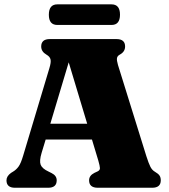

<svg xmlns="http://www.w3.org/2000/svg" viewBox="-20 -884 794 904"><path d="M247 -35Q247 0 207 0H50.5Q10.5 0 10.5 -35Q10.5 -54.5 32 -70L42.5 -76.5Q56.5 -85 67.2 -99.5Q78 -114 89 -151L212.5 -563Q221 -590.5 218 -604Q215 -617.5 199 -626.5Q174 -641 174 -665Q174 -700 214.5 -700H528.5Q569 -700 569 -665Q569 -640 543.5 -626.5Q532.5 -620.5 530.8 -610.2Q529 -600 535.5 -578L669 -149Q680 -114.5 688.2 -98.5Q696.5 -82.5 710 -75Q725.5 -66 731.2 -57.2Q737 -48.5 737 -35Q737 0 696.5 0H440.5Q399.5 0 399.5 -35Q399.5 -57.5 424.5 -70L439.5 -77Q451 -82.5 450.5 -92.8Q450 -103 443 -127.5L413 -227H195L176 -164.5Q164.5 -126.5 171.5 -108.2Q178.5 -90 209 -76L223 -69Q247 -57 247 -35ZM217 -301.5H390.5L303.5 -590.5ZM210 -814.5Q210 -863.5 250 -863.5H505Q545 -863.5 545 -815Q545 -766.5 505 -766.5H250Q210 -766.5 210 -814.5Z"/></svg>

Font: Fraunces 72pt S050 Black
Style: Regular
Weight: 900
Version: Version 1.000; ttfautohint (v1.8.3)